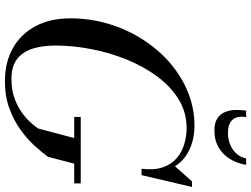

<svg xmlns="http://www.w3.org/2000/svg" viewBox="-140 -870 1020 780"><g transform="rotate(90 370.0 -480.0)"><path d="M310 10Q233 10 175.8 -22.2Q118.5 -54.5 86.5 -114Q54.5 -173.5 54.5 -255Q54.5 -337 77.2 -412Q100 -487 140.8 -550.5Q181.5 -614 236.2 -661Q291 -708 355.5 -734Q420 -760 490 -760Q549 -760 595.2 -736Q641.5 -712 665 -664.2Q688.5 -616.5 679.5 -545H665.5Q672 -595.5 660 -630.5Q648 -665.5 623.5 -687Q599 -708.5 566.5 -718.2Q534 -728 500 -728Q436 -728 383.2 -695.5Q330.5 -663 289.8 -607.5Q249 -552 221.2 -483Q193.5 -414 179.2 -339.5Q165 -265 165 -195.5Q165 -144.5 177.2 -104Q189.5 -63.5 219 -40Q248.5 -16.5 300.5 -16.5Q347 -16.5 382.2 -30Q417.5 -43.5 442.2 -62.5Q467 -81.5 481.8 -99.2Q496.5 -117 502 -125L543.5 -281.5H647.5L617 -165Q600 -141.5 573 -111.5Q546 -81.5 507.8 -53.8Q469.5 -26 420.2 -8Q371 10 310 10ZM455 -271.5V-298H725V-271.5ZM665.5 -545 675.5 -587.5Q674.5 -611 669.8 -633.8Q665 -656.5 651.5 -676.5L717 -750H739.5L691.5 -545ZM509.5 -841Q479.5 -841 461.8 -852.5Q444 -864 435.8 -882.8Q427.5 -901.5 426.8 -924.2Q426 -947 429.5 -970H456Q451.5 -945.5 457.8 -929Q464 -912.5 480 -904.2Q496 -896 519.5 -896Q543 -896 565 -904.2Q587 -912.5 602.8 -929Q618.5 -945.5 623.5 -970H649.5Q646 -947 636.2 -924.2Q626.5 -901.5 609.5 -882.8Q592.5 -864 568 -852.5Q543.5 -841 509.5 -841Z"/></g></svg>

Font: Bodoni Moda 9pt
Style: Italic
Weight: 400
Italic angle: -13°
Designer: Owen Earl
Foundry: indestructible type
Version: Version 2.005